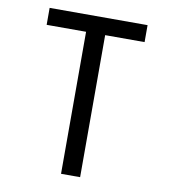

<svg xmlns="http://www.w3.org/2000/svg" viewBox="-84 -821 785 892"><g transform="rotate(10 309.0 -375.0)"><path d="M264 0V-670H78V-750H540V-670H354V0Z"/></g></svg>

Font: Hermit
Style: Regular
Weight: 400
Designer: Pablo Caro
Version: Version 2.000;PS 002.000;hotconv 1.0.88;makeotf.lib2.5.64775